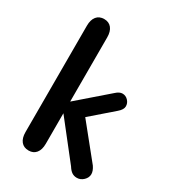

<svg xmlns="http://www.w3.org/2000/svg" viewBox="-161 -716 724 811"><g transform="rotate(30 201.5 -310.5)"><path d="M156 -257V-570Q156 -599 143 -615Q130 -631 107 -631Q83 -631 70 -615Q57 -599 57 -570V-51Q57 -22 70 -6Q83 10 107 10Q130 10 143 -6Q156 -22 156 -51V-200L296 -22Q306 -6 316.5 1Q327 8 341 8Q359 8 373 -5.5Q387 -19 387 -36Q387 -52 374 -71L244 -232L350 -324Q370 -341 370 -357Q370 -373 358.5 -385Q347 -397 331 -397Q316 -397 299 -381Z"/></g></svg>

Font: Beiruti SemiBold
Style: Regular
Weight: 600
Designer: Arlette Boutros
Foundry: Boutros
Version: Version 1.41